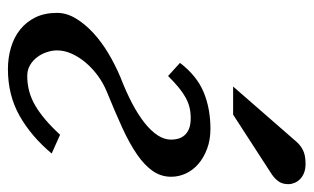

<svg xmlns="http://www.w3.org/2000/svg" viewBox="-172 -600 784 480"><g transform="rotate(90 220.0 -360.0)"><path d="M421.9 -396Q421.9 -370.6 407.5 -349.9Q393.1 -329.1 365.7 -310.3Q338.4 -291.5 298.8 -273.4Q259.3 -255.4 209 -234.9Q187.5 -226.1 168.7 -212.2Q149.9 -198.2 136 -181.6Q122.1 -165 114 -146.7Q106 -128.4 106 -110.8Q106 -98.1 110.4 -85Q114.7 -71.8 123 -60.8Q131.3 -49.8 143.1 -43Q154.8 -36.1 169.9 -36.1Q210 -36.1 244.4 -56.4Q278.8 -76.7 316.9 -118.2L363.8 -97.2Q321.3 -46.4 269.8 -17.1Q218.3 12.2 152.8 12.2Q124.5 12.2 98.9 4.6Q73.2 -2.9 54 -18.3Q34.7 -33.7 23.4 -56.6Q12.2 -79.6 12.2 -110.8Q12.2 -134.3 25.9 -157.2Q39.6 -180.2 62 -200.9Q84.5 -221.7 113.5 -239Q142.6 -256.3 172.9 -269Q209.5 -283.2 238.3 -298.3Q267.1 -313.5 287.4 -329.6Q307.6 -345.7 318.4 -362.3Q329.1 -378.9 329.1 -396Q329.1 -404.8 326.7 -413.6Q324.2 -422.4 318.1 -429.4Q312 -436.5 301.5 -440.7Q291 -444.8 274.9 -444.8Q260.7 -444.8 248 -441.7Q235.4 -438.5 223.1 -431.6Q210.9 -424.8 198 -414.1Q185.1 -403.3 169.9 -388.2L137.2 -418Q169.4 -460 210.4 -477.1Q251.5 -494.1 301.8 -494.1Q329.6 -494.1 351.8 -485.8Q374 -477.5 389.6 -464.1Q405.3 -450.7 413.6 -432.9Q421.9 -415 421.9 -396ZM440.4 -689Q440.4 -674.8 434.1 -665.3Q427.7 -655.8 416.5 -647.9L266.6 -550.8H196.3L332.5 -707Q337.4 -712.9 342.8 -717.3Q348.1 -721.7 354.7 -725.1Q361.3 -728.5 369.9 -730.2Q378.4 -731.9 389.6 -731.9Q402.8 -731.9 412.4 -728Q421.9 -724.1 428 -718Q434.1 -711.9 437.3 -704.1Q440.4 -696.3 440.4 -689Z"/></g></svg>

Font: Charis SIL CyrE
Style: Italic
Weight: 400
Italic angle: -11°
Foundry: SIL International
Version: Version 5.000